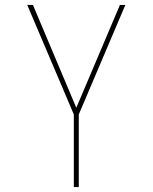

<svg xmlns="http://www.w3.org/2000/svg" viewBox="-20 -550 616 775"><path d="M278 205H298V-88L486 -530H464L288 -115L113 -530H90L278 -88Z"/></svg>

Font: Iosevka Sparkle Thin
Style: Regular
Weight: 100
Designer: Belleve Invis
Foundry: Belleve Invis
Version: Version 4.5.0; ttfautohint (v1.8.3)